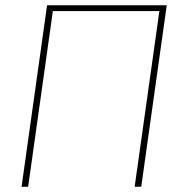

<svg xmlns="http://www.w3.org/2000/svg" viewBox="-20 -710 701 730"><path d="M614 -690 517 0H492L586 -668H181L87 0H62L159 -690Z"/></svg>

Font: Exo 2.0 Thin
Style: Italic
Weight: 250
Italic angle: -8°
Designer: Natanael Gama
Version: Version 1.001;PS 001.001;hotconv 1.0.70;makeotf.lib2.5.58329